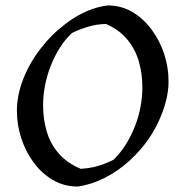

<svg xmlns="http://www.w3.org/2000/svg" viewBox="-20 -672 658 704"><path d="M265 12Q215 12 174 -12Q133 -36 103.5 -76Q74 -116 58 -165Q42 -214 42 -265Q42 -322 64.5 -380.5Q87 -439 127 -491.5Q167 -544 217 -582Q241 -601 267 -615.5Q293 -630 320.5 -639.5Q348 -649 375 -652Q425 -652 465.5 -628Q506 -604 536 -563.5Q566 -523 582 -474Q598 -425 598 -374Q598 -338 588.5 -301.5Q579 -265 563.5 -231Q548 -197 528 -167Q497 -121 454.5 -82.5Q412 -44 363.5 -19.5Q315 5 265 12ZM276 -53Q299 -54 321.5 -59Q344 -64 363 -71.5Q382 -79 396 -86Q421 -110 440.5 -141Q460 -172 474 -207Q488 -242 495 -279Q502 -316 502 -352Q502 -402 489 -447Q476 -492 446.5 -527.5Q417 -563 369 -584Q335 -584 300 -573Q265 -562 244 -551Q219 -528 199.5 -497Q180 -466 166 -430.5Q152 -395 145 -358Q138 -321 138 -286Q138 -235 151.5 -189.5Q165 -144 195.5 -109Q226 -74 276 -53Z"/></svg>

Font: Labrada
Style: Italic
Weight: 400
Italic angle: -7°
Designer: Mercedes Jáuregui
Foundry: Omnibus-Type Team
Version: Version 1.000